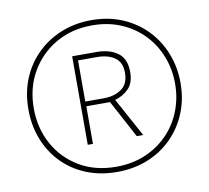

<svg xmlns="http://www.w3.org/2000/svg" viewBox="-80 -812 991 910"><g transform="rotate(-10 415.5 -357.0)"><path d="M413 8Q331 8 264 -19.5Q197 -47 149 -96.5Q101 -146 75 -212.5Q49 -279 49 -357Q49 -438 77 -505Q105 -572 155 -620.5Q205 -669 271.5 -695.5Q338 -722 416 -722Q498 -722 565 -693.5Q632 -665 680.5 -614.5Q729 -564 755 -497.5Q781 -431 781 -356Q781 -278 754 -212Q727 -146 678 -96.5Q629 -47 561.5 -19.5Q494 8 413 8ZM413 -17Q489 -17 552 -43.5Q615 -70 660.5 -116.5Q706 -163 730.5 -225Q755 -287 755 -357Q755 -427 730.5 -489Q706 -551 661 -597.5Q616 -644 553.5 -670.5Q491 -697 415 -697Q316 -697 239.5 -652.5Q163 -608 119 -531.5Q75 -455 75 -357Q75 -262 117 -185Q159 -108 235 -62.5Q311 -17 413 -17ZM297 -143V-569H415Q477 -569 516 -540.5Q555 -512 555 -448Q555 -396 528 -368.5Q501 -341 462 -330L564 -143H533L436 -324H322V-143ZM411 -347Q461 -347 495.5 -371Q530 -395 530 -449Q530 -500 497 -522.5Q464 -545 413 -545H321V-347Z"/></g></svg>

Font: Noto Sans Gurmukhi UI Condensed Thin
Style: Regular
Weight: 100
Width: 3
Designer: Jelle Bosma - Monotype Design Team
Foundry: Monotype Imaging Inc.
Version: Version 2.004; ttfautohint (v1.8.4.7-5d5b)